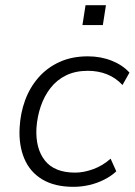

<svg xmlns="http://www.w3.org/2000/svg" viewBox="-20 -715 521 743"><path d="M264 8Q192 8 144 -20.5Q96 -49 74 -101.5Q52 -154 56 -222Q59 -277 77 -326.5Q95 -376 128.5 -414.5Q162 -453 210 -475Q258 -497 320 -497Q370 -497 412.5 -480Q455 -463 481 -434L454 -386Q428 -414 394 -427.5Q360 -441 320 -441Q272 -441 236 -423.5Q200 -406 175.5 -374.5Q151 -343 137.5 -303Q124 -263 121 -219Q117 -140 154 -93.5Q191 -47 271 -47Q304 -47 341 -60.5Q378 -74 408 -101L430 -52Q411 -34 383.5 -20Q356 -6 325.5 1Q295 8 264 8ZM299 -618 311 -695H390L378 -618Z"/></svg>

Font: Nunito Sans 10pt Light
Style: Italic
Weight: 300
Italic angle: -9°
Designer: Vernon Adams
Foundry: Vernon Adams
Version: Version 3.101;gftools[0.9.27]